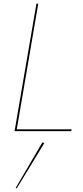

<svg xmlns="http://www.w3.org/2000/svg" viewBox="-20 -720 457 1054"><path d="M190 -700 72 -10H373L371 0H60L180 -700ZM223 66 72 314 66 312 213 61Z"/></svg>

Font: Jost Thin
Style: Italic
Weight: 200
Italic angle: -5°
Version: Version 3.710